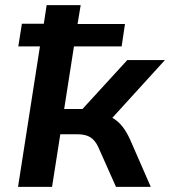

<svg xmlns="http://www.w3.org/2000/svg" viewBox="-20 -725 660 745"><path d="M50 0 135 -545H51L65 -633H150L161 -705H293L281 -632H465L452 -545H267L229 -302H300L474 -492H620L397 -247L374 -279Q401 -277 420 -265.5Q439 -254 455 -234Q471 -214 485 -183L565 0H430L365 -146Q356 -168 344.5 -180.5Q333 -193 317.5 -198.5Q302 -204 279 -204H214L182 0Z"/></svg>

Font: Nunito Sans 9pt
Style: Bold Italic
Weight: 700
Italic angle: -9°
Version: Version 3.101;gftools[0.9.27]